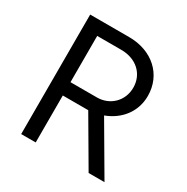

<svg xmlns="http://www.w3.org/2000/svg" viewBox="-160 -837 947 974"><g transform="rotate(30 313.0 -350.0)"><path d="M93 0H178V-275H310H327L488 0H581L410 -292C496 -324 553 -396 553 -488C553 -613 457 -700 321 -700H93ZM333 -353H178V-624H319C407 -624 468 -568 468 -488C468 -409 408 -353 333 -353Z"/></g></svg>

Font: HB Figtree Prototype
Style: Regular
Weight: 400
Designer: Alfredo Marco Pradil
Foundry: Hanken Design Co.®
Version: Version 1.002;Glyphs 3.2 (3228)